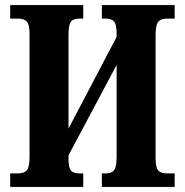

<svg xmlns="http://www.w3.org/2000/svg" viewBox="-20 -734 727 754"><path d="M20 0H307V-53H292Q268 -53 258.5 -64.5Q249 -76 249 -111V-124L438 -479V-118Q438 -78 428 -65.5Q418 -53 395 -53H380V0H666V-53H635Q612 -53 601.5 -64.5Q591 -76 591 -113V-596Q591 -636 601.5 -648.5Q612 -661 635 -661H666V-714H380V-661H395Q418 -661 428 -649.5Q438 -638 438 -600V-589L249 -229V-596Q249 -636 258.5 -648.5Q268 -661 292 -661H307V-714H20V-661H51Q75 -661 85.5 -649Q96 -637 96 -600V-118Q96 -78 85.5 -65.5Q75 -53 51 -53H20Z"/></svg>

Font: Noto Serif ExtraCondensed Extra
Style: Regular
Weight: 800
Width: 3
Designer: Monotype Design Team
Foundry: Monotype Imaging Inc.
Version: Version 1.002